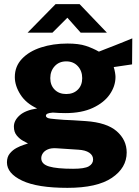

<svg xmlns="http://www.w3.org/2000/svg" viewBox="-20 -735 671 926"><path d="M305.5 171Q160 171 86.8 136.2Q13.5 101.5 13.5 48Q13.5 22 27.5 5Q41.5 -12 60.8 -22Q80 -32 95.8 -36.8Q111.5 -41.5 115 -43Q107.5 -47 91 -56Q74.5 -65 60.8 -81.5Q47 -98 47 -124.5Q47 -154 74.8 -178.8Q102.5 -203.5 159 -212Q105.5 -236.5 78.5 -279Q51.5 -321.5 51.5 -363.5Q51.5 -415 85.8 -451.2Q120 -487.5 177.8 -506.2Q235.5 -525 305.5 -525Q360 -525 394 -513.8Q428 -502.5 457 -486Q470 -491 489.5 -498.8Q509 -506.5 531.8 -515.2Q554.5 -524 576.8 -533.2Q599 -542.5 618 -550L617 -424.5L528.5 -411.5Q532.5 -399 534.8 -385.2Q537 -371.5 537 -364Q537 -320 509.5 -280Q482 -240 428 -214.8Q374 -189.5 294.5 -189.5Q284 -189.5 265 -190.2Q246 -191 234.5 -192Q216 -190.5 208.8 -186.8Q201.5 -183 201.5 -177Q201.5 -165.5 224 -162.8Q246.5 -160 288.5 -157Q303.5 -156.5 331.8 -155Q360 -153.5 393.5 -151Q495 -144 543 -102Q591 -60 591 0.5Q591 74.5 519.5 122.8Q448 171 305.5 171ZM332.5 79Q388 79 408.5 67Q429 55 429 34Q429 14 410.5 1.5Q392 -11 358 -13L252 -20Q226.5 -21.5 210.5 -14.5Q194.5 -7.5 186.8 4Q179 15.5 179 28Q179 56.5 216.5 67.8Q254 79 332.5 79ZM299.5 -281.5Q334 -281.5 355.2 -302.5Q376.5 -323.5 376.5 -358Q376.5 -393 355.2 -416Q334 -439 299.5 -439Q265 -439 243.8 -415.8Q222.5 -392.5 222.5 -358Q222.5 -324 243.5 -302.8Q264.5 -281.5 299.5 -281.5ZM369 -577.5 305 -649.5 233 -577.5H113L248 -715H364L495.5 -577.5Z"/></svg>

Font: Public Sans ExtraBold
Style: Regular
Weight: 800
Designer: The Public Sans Project Authors: Dan O. Williams and USWDS (Libre Franklin designed by Pablo Impallari and Rodrigo Fuenz
Version: Version 1.007